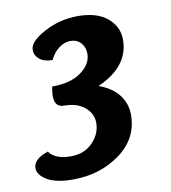

<svg xmlns="http://www.w3.org/2000/svg" viewBox="-78 -741 730 819"><g transform="rotate(-10 287.0 -331.5)"><path d="M349 -364Q407 -343 435.5 -305Q464 -267 464 -219Q464 -117 377.5 -53.5Q291 10 173 10Q99 10 61 -13Q23 -36 23 -66Q23 -104 87 -126Q113 -89 181 -89Q240 -89 276 -126.5Q312 -164 312 -211Q312 -251 279 -279Q246 -307 189 -307Q149 -307 149 -356Q149 -374 154 -396Q234 -396 280 -429.5Q326 -463 326 -508Q326 -536 309 -555Q292 -574 263 -574Q239 -574 215 -557Q191 -540 175 -507Q139 -507 119 -523.5Q99 -540 99 -564Q99 -600 167 -636.5Q235 -673 313 -673Q396 -673 441 -635Q486 -597 486 -541Q486 -424 349 -364Z"/></g></svg>

Font: Overlock Black
Style: Italic
Weight: 900
Designer: Dario Muhafara
Foundry: Dario Manuel Muhafara
Version: Version 1.002